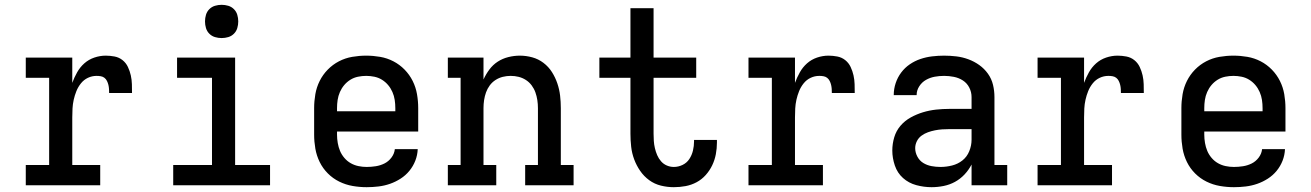

<svg xmlns="http://www.w3.org/2000/svg" viewBox="-20 -769 5440 797"><path d="M87 0V-84H184V-446H87V-530H280V-425Q288 -447 300 -468.5Q312 -490 330 -506Q348 -522 371.5 -530Q395 -538 419 -538Q437 -538 455.5 -534.5Q474 -531 488.5 -519.5Q503 -508 511 -491Q519 -474 523 -456Q527 -438 527.5 -419.5Q528 -401 528 -383H433Q433 -391 432.5 -399.5Q432 -408 430 -416.5Q428 -425 424 -433Q420 -441 413.5 -446Q407 -451 398.5 -452.5Q390 -454 381 -454Q362 -454 345 -446Q328 -438 316 -423Q304 -408 297 -390.5Q290 -373 286 -355Q282 -337 281 -318.5Q280 -300 280 -281V-84H396V0Z M699 0V-84H860V-446H715V-530H956V-84H1101V0ZM900 -611Q886 -611 872.5 -615Q859 -619 849 -629Q839 -639 835 -652.5Q831 -666 831 -680Q831 -694 835 -707.5Q839 -721 849 -731Q859 -741 872.5 -745Q886 -749 900 -749Q914 -749 927.5 -745Q941 -741 951 -731Q961 -721 965 -707.5Q969 -694 969 -680Q969 -666 965 -652.5Q961 -639 951 -629Q941 -619 927.5 -615Q914 -611 900 -611Z M1502 8Q1473 8 1444 3Q1415 -2 1388.5 -15Q1362 -28 1341 -49Q1320 -70 1307 -96.5Q1294 -123 1289 -152Q1284 -181 1284 -210V-320Q1284 -349 1289 -378Q1294 -407 1307 -433Q1320 -459 1340.5 -480Q1361 -501 1387 -514.5Q1413 -528 1442 -533Q1471 -538 1500 -538Q1529 -538 1558 -533Q1587 -528 1613 -514.5Q1639 -501 1659.5 -480Q1680 -459 1693 -433Q1706 -407 1711 -378Q1716 -349 1716 -320V-223H1379V-210Q1379 -193 1382 -175.5Q1385 -158 1391.5 -142.5Q1398 -127 1409.5 -113.5Q1421 -100 1436 -91.5Q1451 -83 1468 -79.5Q1485 -76 1502 -76Q1521 -76 1540 -79Q1559 -82 1576 -90.5Q1593 -99 1605 -115Q1617 -131 1619 -150H1714Q1713 -125 1704 -102Q1695 -79 1679.5 -60Q1664 -41 1643 -27.5Q1622 -14 1599 -6Q1576 2 1551.5 5Q1527 8 1502 8ZM1621 -307V-320Q1621 -337 1618.5 -354Q1616 -371 1609 -387Q1602 -403 1591 -416Q1580 -429 1565.5 -438Q1551 -447 1534 -450.5Q1517 -454 1500 -454Q1483 -454 1466 -450.5Q1449 -447 1434.5 -438Q1420 -429 1409 -416Q1398 -403 1391 -387Q1384 -371 1381.5 -354Q1379 -337 1379 -320V-307Z M1839 0V-84H1892V-446H1839V-530H1987V-439Q1997 -461 2011.5 -480.5Q2026 -500 2046 -513Q2066 -526 2090 -532Q2114 -538 2138 -538Q2164 -538 2189.5 -531Q2215 -524 2236 -508Q2257 -492 2271 -470Q2285 -448 2293.5 -423Q2302 -398 2305 -372Q2308 -346 2308 -320V-84H2361V0H2160V-84H2213V-320Q2213 -337 2210.5 -353.5Q2208 -370 2202.5 -385.5Q2197 -401 2187 -414.5Q2177 -428 2163 -437Q2149 -446 2133 -450Q2117 -454 2100 -454Q2083 -454 2067 -450Q2051 -446 2037 -437Q2023 -428 2013 -414.5Q2003 -401 1997.5 -385.5Q1992 -370 1989.5 -353.5Q1987 -337 1987 -320V-84H2040V0Z M2777 8Q2750 8 2723.5 1.5Q2697 -5 2675 -21Q2653 -37 2637.5 -59.5Q2622 -82 2612.5 -107.5Q2603 -133 2600 -160Q2597 -187 2597 -214V-446H2468V-530H2597V-735H2693V-530H2870V-446H2693V-214Q2693 -199 2694 -184Q2695 -169 2698.5 -154Q2702 -139 2708 -125Q2714 -111 2724 -99.5Q2734 -88 2748 -82Q2762 -76 2777 -76Q2796 -76 2813.5 -84.5Q2831 -93 2841.5 -109Q2852 -125 2856.5 -144Q2861 -163 2861 -182Q2861 -183 2861 -184.5Q2861 -186 2861 -188H2956Q2956 -185 2956 -182.5Q2956 -180 2956 -177Q2956 -153 2951.5 -129Q2947 -105 2936.5 -83Q2926 -61 2909.5 -42.5Q2893 -24 2871.5 -12.5Q2850 -1 2826 3.5Q2802 8 2777 8Z M3087 0V-84H3184V-446H3087V-530H3280V-425Q3288 -447 3300 -468.5Q3312 -490 3330 -506Q3348 -522 3371.5 -530Q3395 -538 3419 -538Q3437 -538 3455.5 -534.5Q3474 -531 3488.5 -519.5Q3503 -508 3511 -491Q3519 -474 3523 -456Q3527 -438 3527.5 -419.5Q3528 -401 3528 -383H3433Q3433 -391 3432.5 -399.5Q3432 -408 3430 -416.5Q3428 -425 3424 -433Q3420 -441 3413.5 -446Q3407 -451 3398.5 -452.5Q3390 -454 3381 -454Q3362 -454 3345 -446Q3328 -438 3316 -423Q3304 -408 3297 -390.5Q3290 -373 3286 -355Q3282 -337 3281 -318.5Q3280 -300 3280 -281V-84H3396V0Z M3847 8Q3815 8 3783.5 -0.5Q3752 -9 3728.5 -30Q3705 -51 3694.5 -82Q3684 -113 3684 -144Q3684 -172 3692 -199Q3700 -226 3718 -247Q3736 -268 3760.5 -281.5Q3785 -295 3811.5 -303Q3838 -311 3865.5 -314Q3893 -317 3921 -317H4013V-366Q4013 -387 4003.5 -405.5Q3994 -424 3977 -435Q3960 -446 3939.5 -450Q3919 -454 3899 -454Q3879 -454 3860 -450.5Q3841 -447 3824 -437.5Q3807 -428 3796 -411Q3785 -394 3785 -375Q3785 -374 3785 -374Q3785 -374 3785 -374H3690Q3690 -375 3690 -375Q3690 -375 3690 -375Q3690 -400 3698 -424Q3706 -448 3721 -468Q3736 -488 3756.5 -502Q3777 -516 3800.5 -524Q3824 -532 3849 -535Q3874 -538 3899 -538Q3924 -538 3949.5 -535Q3975 -532 3999.5 -523Q4024 -514 4045 -499Q4066 -484 4081 -463Q4096 -442 4102 -417Q4108 -392 4108 -366V-84H4161V0H4013V-86Q4001 -63 3983.5 -44.5Q3966 -26 3944 -14Q3922 -2 3897 3Q3872 8 3847 8ZM3884 -76Q3908 -76 3932 -82Q3956 -88 3975 -103Q3994 -118 4003.5 -141.5Q4013 -165 4013 -189V-233H3921Q3906 -233 3891 -232Q3876 -231 3861 -228Q3846 -225 3832 -220Q3818 -215 3805.5 -206Q3793 -197 3786 -183Q3779 -169 3779 -154Q3779 -136 3788 -119Q3797 -102 3812.5 -92.5Q3828 -83 3846.5 -79.5Q3865 -76 3884 -76Z M4287 0V-84H4384V-446H4287V-530H4480V-425Q4488 -447 4500 -468.5Q4512 -490 4530 -506Q4548 -522 4571.5 -530Q4595 -538 4619 -538Q4637 -538 4655.5 -534.5Q4674 -531 4688.5 -519.5Q4703 -508 4711 -491Q4719 -474 4723 -456Q4727 -438 4727.5 -419.5Q4728 -401 4728 -383H4633Q4633 -391 4632.5 -399.5Q4632 -408 4630 -416.5Q4628 -425 4624 -433Q4620 -441 4613.5 -446Q4607 -451 4598.5 -452.5Q4590 -454 4581 -454Q4562 -454 4545 -446Q4528 -438 4516 -423Q4504 -408 4497 -390.5Q4490 -373 4486 -355Q4482 -337 4481 -318.5Q4480 -300 4480 -281V-84H4596V0Z M5102 8Q5073 8 5044 3Q5015 -2 4988.5 -15Q4962 -28 4941 -49Q4920 -70 4907 -96.5Q4894 -123 4889 -152Q4884 -181 4884 -210V-320Q4884 -349 4889 -378Q4894 -407 4907 -433Q4920 -459 4940.5 -480Q4961 -501 4987 -514.5Q5013 -528 5042 -533Q5071 -538 5100 -538Q5129 -538 5158 -533Q5187 -528 5213 -514.5Q5239 -501 5259.5 -480Q5280 -459 5293 -433Q5306 -407 5311 -378Q5316 -349 5316 -320V-223H4979V-210Q4979 -193 4982 -175.5Q4985 -158 4991.5 -142.5Q4998 -127 5009.5 -113.5Q5021 -100 5036 -91.5Q5051 -83 5068 -79.5Q5085 -76 5102 -76Q5121 -76 5140 -79Q5159 -82 5176 -90.5Q5193 -99 5205 -115Q5217 -131 5219 -150H5314Q5313 -125 5304 -102Q5295 -79 5279.5 -60Q5264 -41 5243 -27.5Q5222 -14 5199 -6Q5176 2 5151.5 5Q5127 8 5102 8ZM5221 -307V-320Q5221 -337 5218.5 -354Q5216 -371 5209 -387Q5202 -403 5191 -416Q5180 -429 5165.5 -438Q5151 -447 5134 -450.5Q5117 -454 5100 -454Q5083 -454 5066 -450.5Q5049 -447 5034.5 -438Q5020 -429 5009 -416Q4998 -403 4991 -387Q4984 -371 4981.5 -354Q4979 -337 4979 -320V-307Z"/></svg>

Font: Iosevka Curly Slab MdEx
Style: Regular
Weight: 500
Width: 7
Monospace: yes
Designer: Belleve Invis
Foundry: Belleve Invis
Version: Version 11.1.0; ttfautohint (v1.8.3)